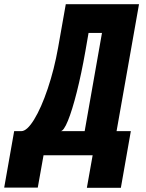

<svg xmlns="http://www.w3.org/2000/svg" viewBox="-78 -745 698 915"><path d="M-10.5 -120H23.5Q50.5 -120 84.5 -175.2Q118.5 -230.5 149.5 -322.5Q180.5 -414.5 199 -518.5L235.5 -725H584.5L477.5 -120H545.5L498 150H336L363.5 -5H129.5L102 149H-58ZM325.5 -120 408 -588H344L329 -501.5Q310 -393.5 288 -306.5Q266 -219.5 245.8 -169.8Q225.5 -120 210.5 -120Z"/></svg>

Font: JuliaMono Black
Style: Italic
Weight: 900
Italic angle: -9°
Monospace: yes
Designer: cormullion
Foundry: corm
Version: Version 0.057; ttfautohint (v1.8.4)